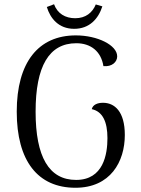

<svg xmlns="http://www.w3.org/2000/svg" viewBox="-20 -873 665 906"><path d="M463 -843 432 -852C416 -813 384 -787 335 -787C288 -787 251 -809 235 -853L201 -840C217 -787 256 -737 330 -737C402 -737 444 -784 463 -843ZM336 13C501 13 569 -110 569 -236C569 -348 520 -388 466 -388C440 -388 418 -379 413 -358C464 -347 487 -299 487 -221C487 -145 468 -24 339 -24C211 -24 148 -133 148 -346C148 -560 211 -669 340 -669C408 -669 457 -631 468 -561C509 -557 533 -581 533 -607C533 -660 440 -706 338 -706C161 -706 59 -579 59 -346C59 -114 158 13 336 13Z"/></svg>

Font: Arima Koshi
Style: Regular
Weight: 400
Designer: Joana Correia and Natanael Gama
Foundry: NDISCOVER
Version: Version 1.019;PS 001.019;hotconv 1.0.88;makeotf.lib2.5.64775